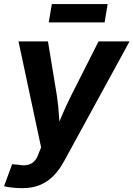

<svg xmlns="http://www.w3.org/2000/svg" viewBox="-37 -745 675 971"><path d="M-16.6 196.8 24.4 85.4 57.6 88.4Q82.5 93.3 102.1 89.1Q121.6 85 135.7 71Q149.9 57.1 157.7 32.7L170.9 0.5L56.6 -535.6H205.6L250.5 -262.2Q258.3 -211.4 261.2 -160.4Q264.2 -109.4 268.6 -55.2H232.4Q254.4 -109.4 276.1 -160.6Q297.9 -211.9 323.2 -262.2L461.4 -535.6H618.2L287.6 69.3Q264.2 112.8 234.1 143.6Q204.1 174.3 165.5 190.4Q127 206.5 76.7 206.5Q50.3 206.5 25.6 203.9Q1 201.2 -16.6 196.8ZM507.3 -724.6 492.2 -631.8H209.5L225.1 -724.6Z"/></svg>

Font: Inter 20pt
Style: Bold Italic
Weight: 700
Italic angle: -9.3988°
Version: Version 4.001;git-66647c0bb